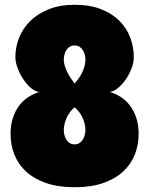

<svg xmlns="http://www.w3.org/2000/svg" viewBox="-20 -746 620 798"><path d="M436 -363.8Q458.5 -357.4 480.2 -344Q502 -330.6 518.8 -309.1Q535.6 -287.6 545.9 -257.8Q556.2 -228 556.2 -189Q556.2 -144 540.5 -104Q524.9 -64 492.4 -33.7Q460 -3.4 409.7 14.4Q359.4 32.2 290 32.2Q220.7 32.2 170.4 14.4Q120.1 -3.4 87.6 -33.7Q55.2 -64 39.6 -104Q23.9 -144 23.9 -189Q23.9 -228 34.2 -257.8Q44.4 -287.6 61.3 -309.1Q78.1 -330.6 99.9 -344Q121.6 -357.4 144 -363.8Q127 -364.7 109.4 -379.6Q91.8 -394.5 77.1 -416.3Q62.5 -438 53.2 -462.9Q43.9 -487.8 43.9 -508.8Q43.9 -549.8 59.3 -588.9Q74.7 -627.9 105.5 -658.4Q136.2 -689 182.4 -707.5Q228.5 -726.1 290 -726.1Q354.5 -726.1 400.9 -707.5Q447.3 -689 477.3 -658.4Q507.3 -627.9 521.7 -588.9Q536.1 -549.8 536.1 -508.8Q536.1 -485.8 526.6 -461.2Q517.1 -436.5 502.2 -415.3Q487.3 -394 469.7 -379.6Q452.1 -365.2 436 -363.8ZM245.1 -499Q245.1 -485.4 249.3 -471.9Q253.4 -458.5 259.8 -445.8Q266.1 -433.1 274.2 -421.1Q282.2 -409.2 290 -398.9Q312.5 -423.8 323.7 -449.7Q335 -475.6 335 -499Q335 -506.8 332.8 -516.8Q330.6 -526.9 325.4 -535.9Q320.3 -544.9 311.5 -551Q302.7 -557.1 290 -557.1Q277.3 -557.1 268.6 -551Q259.8 -544.9 254.6 -535.9Q249.5 -526.9 247.3 -516.8Q245.1 -506.8 245.1 -499ZM245.1 -205.1Q245.1 -197.3 247.3 -187Q249.5 -176.8 254.6 -167.7Q259.8 -158.7 268.6 -152.3Q277.3 -146 290 -146Q302.7 -146 311.5 -152.3Q320.3 -158.7 325.4 -167.7Q330.6 -176.8 332.8 -187Q335 -197.3 335 -205.1Q335 -218.8 331.5 -232.7Q328.1 -246.6 322 -259Q315.9 -271.5 307.6 -282Q299.3 -292.5 290 -299.8Q280.3 -292.5 272 -281.5Q263.7 -270.5 257.8 -258.1Q252 -245.6 248.5 -231.9Q245.1 -218.3 245.1 -205.1Z"/></svg>

Font: Spicy Rice
Style: Regular
Weight: 400
Version: Version 1.000